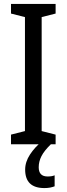

<svg xmlns="http://www.w3.org/2000/svg" viewBox="-20 -734 340 977"><path d="M263 0H36V-49L107 -67V-647L36 -665V-714H263V-665L192 -647V-67L263 -49ZM177 117Q177 164 222 164Q234 164 242.5 162.5Q251 161 258 158V214Q248 218 235 220.5Q222 223 206 223Q108 223 108 129Q108 90 132.5 52.5Q157 15 192 -13L239 0Q205 33 191 60.5Q177 88 177 117Z"/></svg>

Font: Noto Sans Hebrew Condensed
Style: Regular
Weight: 400
Width: 3
Designer: Monotype Design Team
Foundry: Monotype Imaging Inc.
Version: Version 2.004; ttfautohint (v1.8.4.7-5d5b)